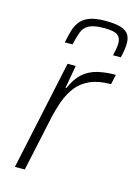

<svg xmlns="http://www.w3.org/2000/svg" viewBox="-114 -803 615 865"><g transform="rotate(15 193.5 -370.5)"><path d="M44 0 153 -510H191L172 -403H176Q197 -451 225.5 -475.5Q254 -500 291.5 -509Q329 -518 376 -518L366 -472Q309 -472 270 -455Q231 -438 207 -407.5Q183 -377 168.5 -337Q154 -297 144 -251L90 0ZM116 -600Q122 -631 129.5 -656.5Q137 -682 152 -701Q167 -720 194.5 -730.5Q222 -741 268 -741Q316 -741 341.5 -732.5Q367 -724 377 -708Q387 -692 387 -670Q387 -654 384.5 -636.5Q382 -619 377 -600H341Q345 -618 347.5 -632Q350 -646 350 -659Q350 -684 334 -696Q318 -708 270 -708Q224 -708 201 -696Q178 -684 169 -660Q160 -636 152 -600Z"/></g></svg>

Font: Saira Thin ExtraLight
Style: Italic
Weight: 250
Italic angle: -12°
Version: Version 1.101